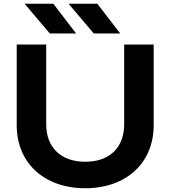

<svg xmlns="http://www.w3.org/2000/svg" viewBox="-20 -987 907 1022"><path d="M226 -750H69V-320C69 -119 216 15 434 15C651 15 798 -119 798 -320V-750H641V-326C641 -203 565 -126 434 -126C303 -126 226 -203 226 -326ZM264 -967H111L245 -809H385ZM498 -967H345L479 -809H620Z"/></svg>

Font: Bounded Med
Style: Regular
Weight: 500
Designer: Vlad Churkin
Version: Version 3.0